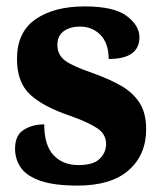

<svg xmlns="http://www.w3.org/2000/svg" viewBox="-20 -569 501 599"><path d="M222 10Q149 10 106 -5Q63 -20 45 -46Q27 -72 27 -105Q27 -147 54 -164Q81 -181 118 -181Q118 -116 147 -85Q176 -54 225 -54Q271 -54 291 -73.5Q311 -93 311 -120Q311 -150 284 -168.5Q257 -187 198 -208Q115 -236 74 -274Q33 -312 33 -385Q33 -469 91 -509Q149 -549 244 -549Q336 -549 375.5 -519Q415 -489 415 -453Q415 -385 319 -385Q319 -434 293.5 -460Q268 -486 230 -486Q198 -486 178.5 -471.5Q159 -457 159 -429Q159 -398 183 -380Q207 -362 272 -340Q322 -322 358.5 -301Q395 -280 415.5 -248Q436 -216 436 -166Q436 -86 381.5 -38Q327 10 222 10Z"/></svg>

Font: Noto Serif Ethiopic SemiCondensed ExtraBold
Style: Regular
Weight: 800
Width: 4
Designer: Monotype Design Team
Foundry: Monotype Imaging Inc.
Version: Version 2.102; ttfautohint (v1.8.4.7-5d5b)